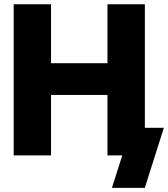

<svg xmlns="http://www.w3.org/2000/svg" viewBox="-20 -748 809 924"><path d="M45.9 0V-727.5H225.6V-443.8H497.1V-727.5H677.2V0H497.1V-291H225.6V0ZM518.6 156.2 568.4 0H524.9V-132.8H768.6L676.8 156.2Z"/></svg>

Font: Inter Display Extra Bold
Style: Regular
Weight: 800
Designer: Rasmus Andersson
Foundry: rsms
Version: Version 4.000;git-4fc901f